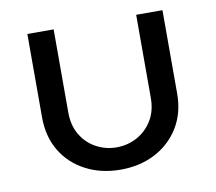

<svg xmlns="http://www.w3.org/2000/svg" viewBox="-64 -583 752 669"><g transform="rotate(-10 312.0 -249.0)"><path d="M312 12Q243 12 188.5 -16.5Q134 -45 103.5 -96Q73 -147 73 -215V-510H166V-216Q166 -170 186 -136.5Q206 -103 239.5 -85Q273 -67 311 -67Q350 -67 383.5 -85Q417 -103 437.5 -136.5Q458 -170 458 -216V-510H551V-215Q551 -147 520 -96Q489 -45 435 -16.5Q381 12 312 12Z"/></g></svg>

Font: MuseoModerno Thin
Style: Regular
Weight: 400
Version: Version 1.003